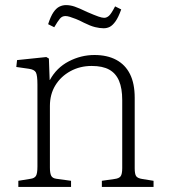

<svg xmlns="http://www.w3.org/2000/svg" viewBox="-20 -734 662 754"><path d="M52 0V-24L101 -32Q115 -34 121 -43Q127 -52 127 -80V-402Q127 -438 121 -449.5Q115 -461 93 -464L44 -471L47 -498L162 -510L172 -504L175 -420H176Q202 -468 250 -493Q298 -518 351 -518Q401 -518 436.5 -499Q472 -480 490.5 -443Q509 -406 509 -350V-73Q509 -51 514.5 -42.5Q520 -34 539 -31L583 -24V0H380V-24L429 -31Q447 -33 453.5 -41.5Q460 -50 460 -74V-341Q460 -387 447.5 -416.5Q435 -446 409 -460.5Q383 -475 340 -475Q294 -475 256.5 -454.5Q219 -434 197.5 -399Q176 -364 176 -318V-76Q176 -54 181 -44Q186 -34 201 -32L259 -24V0ZM387 -623Q372 -623 353.5 -627.5Q335 -632 309 -645Q292 -654 278 -659.5Q264 -665 254 -668Q244 -671 237 -671Q224 -671 215.5 -661Q207 -651 193 -627L169 -639Q179 -670 190 -686Q201 -702 213.5 -708Q226 -714 239 -714Q256 -714 273.5 -708Q291 -702 322 -687Q352 -674 366.5 -669Q381 -664 389 -664Q399 -664 408 -672Q417 -680 432 -709L456 -697Q445 -666 433.5 -650Q422 -634 411 -628.5Q400 -623 387 -623Z"/></svg>

Font: Literata 18pt ExtraLight
Style: Regular
Weight: 250
Designer: Latin by Veronika Burian and Jose Scaglione. Greek by Irene Vlachou. Cyrillic by Vera Evstafieva.
Foundry: TypeTogether
Version: Version 3.103;gftools[0.9.29]